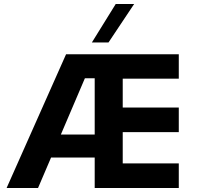

<svg xmlns="http://www.w3.org/2000/svg" viewBox="-20 -939 989 959"><path d="M310 -668H873V-546H593V-402H873V-279H593V-123H873V0H453V-152H235L170 0H13ZM453 -267V-548H404L284 -267ZM558 -919H650L522 -727H439Z"/></svg>

Font: Madhuban SemiBold
Style: Regular
Weight: 600
Designer: jaikishan Patel
Foundry: MagicType
Version: Version 1.000